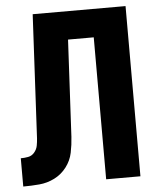

<svg xmlns="http://www.w3.org/2000/svg" viewBox="-53 -780 681 826"><g transform="rotate(-5 288.0 -367.5)"><path d="M14 0Q49 0 83.5 -3Q118 -6 149 -21.5Q180 -37 201.5 -65Q223 -93 230 -127Q237 -161 239 -195L261 -613H372V0H520V-735H119L91 -201Q90 -185 87 -169.5Q84 -154 73 -141Q62 -128 46 -125Q30 -122 14 -122Z"/></g></svg>

Font: Iosevka Sparkle Heavy
Style: Regular
Weight: 900
Designer: Belleve Invis
Foundry: Belleve Invis
Version: Version 4.5.0; ttfautohint (v1.8.3)